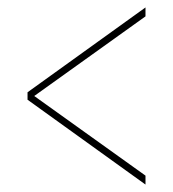

<svg xmlns="http://www.w3.org/2000/svg" viewBox="-20 -615 465 516"><path d="M371 -119V-143L72 -357L371 -571V-595L54 -367V-347Z"/></svg>

Font: Noto Serif Display ExtraCondensed
Style: Bold
Weight: 700
Width: 2
Designer: Monotype Design Team
Foundry: Monotype Imaging Inc.
Version: Version 2.009